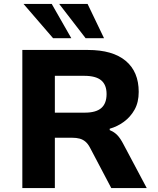

<svg xmlns="http://www.w3.org/2000/svg" viewBox="-20 -960 805 980"><path d="M94 0V-705H429Q555 -705 621.5 -649.5Q688 -594 688 -491Q688 -438 667 -400.5Q646 -363 612.5 -338.5Q579 -314 540 -303V-296L546 -293Q563 -286 578.5 -270.5Q594 -255 611 -222L729 0H548L439 -207Q429 -226 416 -237Q403 -248 386.5 -252.5Q370 -257 347 -257H260V0ZM260 -385H413Q470 -385 497 -408.5Q524 -432 524 -480Q524 -527 496.5 -550Q469 -573 410 -573H260ZM417 -765 282 -940H427L511 -765ZM251 -765 100 -940H244L344 -765Z"/></svg>

Font: Nunito Sans 6pt ExtraBold
Style: Regular
Weight: 800
Version: Version 3.101;gftools[0.9.27]